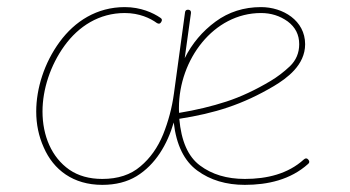

<svg xmlns="http://www.w3.org/2000/svg" viewBox="-20 -517 980 538"><path d="M266.6 -15.6C230 -15.6 199.2 -24.4 174.3 -41.5C124.5 -76.2 99.1 -136.7 99.1 -204.6C99.1 -266.6 121.1 -334 160.6 -388.7C200.2 -443.4 257.8 -480.5 329.6 -480.5C370.6 -480.5 401.4 -465.8 419.4 -452.6C424.8 -449.2 428.7 -450.2 431.6 -455.1C435.1 -460.4 434.1 -464.4 429.2 -467.3C409.2 -481 374.5 -497.1 329.6 -497.1C251.5 -497.1 189.5 -457.5 147 -399.4C104 -340.8 81.5 -269 81.5 -204.6C81.5 -168.9 88.4 -135.3 102.5 -104C129.9 -41 185.1 1 266.6 1C304.2 1 336.4 -7.3 362.8 -23.4C415.5 -55.7 448.7 -111.8 466.8 -173.8C474.1 -110.8 496.1 -65.9 532.7 -39.1C569.3 -12.2 613.8 1 666 1C730 1 793.9 -13.2 843.3 -57.6C847.7 -61 847.7 -65.4 843.8 -69.8C840.3 -74.2 835.9 -74.2 831.5 -70.3C787.1 -29.8 728 -15.6 666 -15.6C615.7 -15.6 573.7 -28.3 540.5 -53.2C506.8 -78.1 487.8 -122.1 482.4 -184.1C582 -199.7 659.2 -223.6 747.6 -275.9C783.2 -297.4 835 -334 835 -393.1C835 -459.5 772.9 -497.1 711.4 -497.1C663.1 -497.1 620.6 -483.4 584 -456.5C546.9 -429.2 518.1 -395 497.6 -354L515.1 -480.5C515.6 -485.8 513.2 -489.3 507.8 -489.7C502.4 -490.2 499 -487.8 498.5 -482.4L467.3 -254.4C461.9 -214.8 451.7 -176.8 437 -140.1C421.9 -103.5 400.9 -73.7 373.5 -50.8C346.2 -27.3 310.5 -15.6 266.6 -15.6ZM711.4 -480.5C739.3 -480.5 764.2 -472.7 786.1 -457C807.6 -440.9 818.4 -419.9 818.4 -393.1C818.4 -368.7 809.6 -348.1 792.5 -331.5C774.9 -314.9 756.8 -301.3 738.8 -290.5C696.3 -265.1 654.8 -245.6 614.3 -232.4C573.7 -219.2 529.3 -208.5 481.9 -200.7C481.4 -205.1 481.4 -210 481.4 -214.8C481.4 -349.6 578.1 -480.5 711.4 -480.5Z"/></svg>

Font: Mikhak Thin
Style: Regular
Weight: 100
Designer: Amin Abedi
Version: Version 3.2